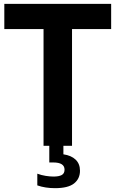

<svg xmlns="http://www.w3.org/2000/svg" viewBox="-20 -760 602 1001"><path d="M207 0V-608.5H2.5V-740H559.5V-608.5H355.5V0ZM267 221Q215.5 221 174.5 206.5V145.5Q196 153.5 218.5 157Q241 160.5 259 160.5Q287 160.5 301.8 152.5Q316.5 144.5 316.5 124.5Q316.5 87 257.5 87H237V-10H310.5V44.5Q351.5 50.5 374.2 72.2Q397 94 397 130Q397 172 366 196.5Q335 221 267 221Z"/></svg>

Font: Encode Sans Condensed Condensed
Style: Bold
Weight: 700
Width: 3
Designer: Multiple Designers
Foundry: Impallari Type
Version: Version 3.000; ttfautohint (v1.8.3) -l 8 -r 50 -G 200 -x 14 